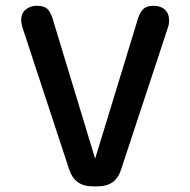

<svg xmlns="http://www.w3.org/2000/svg" viewBox="-20 -644 659 666"><path d="M317 2.5H303Q270 2.5 249.8 -12.2Q229.5 -27 220 -56L57.5 -550Q55.5 -556.5 54.5 -563Q53.5 -569.5 53.5 -574Q53.5 -598.5 69.5 -611.2Q85.5 -624 108 -624Q136 -624 147.8 -609.2Q159.5 -594.5 167 -564.5L310 -93.5L454 -564.5Q461.5 -594.5 473.8 -609.2Q486 -624 513.5 -624Q537 -624 551.8 -610.8Q566.5 -597.5 566.5 -573.5Q566.5 -568.5 565.8 -562.5Q565 -556.5 563 -550L400 -56Q391 -27 370.8 -12.2Q350.5 2.5 317 2.5Z"/></svg>

Font: Sono ExtraLight Monospace Medium
Style: Regular
Weight: 500
Version: Version 2.112